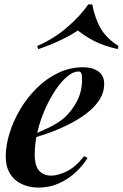

<svg xmlns="http://www.w3.org/2000/svg" viewBox="-20 -834 556 868"><path d="M115 -220Q162 -238 201.5 -257.5Q241 -277 268 -299Q305 -332 328 -376.5Q351 -421 351 -474Q351 -497 347 -504Q343 -511 335 -511Q312 -511 285 -489Q258 -467 232 -428.5Q206 -390 184.5 -342Q163 -294 150 -241Q137 -188 137 -136Q137 -83 157.5 -61.5Q178 -40 212 -40Q241 -40 281 -59Q321 -78 360 -128L376 -120Q356 -87 323 -56Q290 -25 247.5 -5.5Q205 14 154 14Q112 14 78 -2Q44 -18 25 -49.5Q6 -81 6 -127Q6 -176 23 -231.5Q40 -287 71.5 -340Q103 -393 146.5 -436Q190 -479 243 -504.5Q296 -530 357 -530Q397 -530 424 -511.5Q451 -493 451 -455Q451 -416 429 -382Q407 -348 369.5 -320Q332 -292 287.5 -270Q243 -248 198 -232Q153 -216 114 -206ZM332 -696Q297 -673 249.5 -650.5Q202 -628 153 -612L148 -626Q220 -657 280.5 -708Q341 -759 379 -814H397Q410 -748 436.5 -703.5Q463 -659 516 -626L512 -612Q448 -627 407 -648Q366 -669 332 -696Z"/></svg>

Font: Playfair Display SemiBold
Style: Italic
Weight: 600
Italic angle: -14°
Designer: Claus Eggers Sørensen
Foundry: Claus Eggers Sørensen
Version: Version 1.203